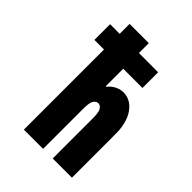

<svg xmlns="http://www.w3.org/2000/svg" viewBox="-255 -1047 1177 1177"><g transform="rotate(45 333.5 -458.5)"><path d="M436.8 -593.8Q506.5 -593.8 549.5 -524.1Q565.1 -498 573.2 -464.2Q581.4 -430.3 582.4 -407.9Q583.3 -385.4 583.3 -344.4V0H416.7V-344.4Q416.7 -397.1 406.9 -415.4Q394.5 -437.5 375 -437.5Q355.5 -437.5 343.1 -415.4Q333.3 -397.1 333.3 -344.4V0H166.7V-694.7H83.3V-830.7H166.7V-916.7H333.3V-830.7H500V-694.7H333.3V-543H337.9Q356.1 -566.4 382.8 -580.1Q409.5 -593.8 436.8 -593.8Z"/></g></svg>

Font: Monoid
Style: Bold
Weight: 700
Width: 4
Designer: Andreas Larsen (@larsenwork)
Version: Version 0.61